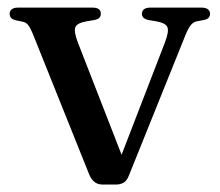

<svg xmlns="http://www.w3.org/2000/svg" viewBox="-20 -490 590 516"><path d="M291.5 6H256Q243 6 234.2 -0.8Q225.5 -7.5 220 -20.5L69 -397Q61 -416.5 55.2 -423.2Q49.5 -430 41.5 -431.5L22.5 -435.5Q13 -438 9.5 -442.2Q6 -446.5 6 -453Q6 -461 11.8 -465.2Q17.5 -469.5 27.5 -469.5H229Q251 -469.5 251 -453Q251 -446.5 247 -442.2Q243 -438 232.5 -436L211.5 -432.5Q187 -428 182.5 -416.8Q178 -405.5 189 -376.5L316 -50.5L293 -38.5L423.5 -376.5Q434.5 -405.5 430 -416.8Q425.5 -428 401 -432.5L380 -436Q370 -438 365.8 -442.2Q361.5 -446.5 361.5 -453Q361.5 -461 367.2 -465.2Q373 -469.5 383.5 -469.5H522.5Q532.5 -469.5 538.5 -465.2Q544.5 -461 544.5 -453Q544.5 -447 540.8 -442.5Q537 -438 526.5 -436L508 -432.5Q498.5 -430.5 491 -420.2Q483.5 -410 473.5 -383.5L326.5 -18.5Q321 -4 312 1Q303 6 291.5 6Z"/></svg>

Font: Fraunces Wonky
Style: Regular
Weight: 400
Version: Version 1.000;[b76b70a41]